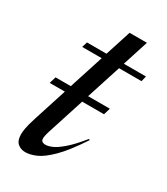

<svg xmlns="http://www.w3.org/2000/svg" viewBox="-164 -711 694 796"><g transform="rotate(30 183.0 -312.5)"><path d="M124.5 -76Q124.5 -58.5 147 -58.5Q159 -58.5 177.8 -66.5Q196.5 -74.5 224.5 -98.5Q252.5 -122.5 291 -170L295.5 -166.5Q245 -90 206.8 -52.2Q168.5 -14.5 140 -2.2Q111.5 10 89 10Q67 10 52 -3Q37 -16 37 -46.5Q37 -56.5 39.8 -74Q42.5 -91.5 55 -131L106 -289.5H33.5L43 -321.5H116L169 -486H75.5L83.5 -512H177L216.5 -635H299.5L260 -512H366L359.5 -486H252L199 -321.5H303L293.5 -289.5H189L133.5 -117Q128 -100 126.2 -90.8Q124.5 -81.5 124.5 -76Z"/></g></svg>

Font: Newsreader Display
Style: Italic
Weight: 400
Italic angle: -17°
Designer: Hugues Gentile
Foundry: Production Type
Version: Version 1.001